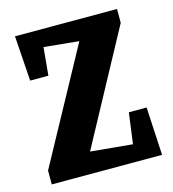

<svg xmlns="http://www.w3.org/2000/svg" viewBox="-95 -687 688 765"><g transform="rotate(-15 249.5 -304.0)"><path d="M24.9 0V-57.1L278.8 -522.9L134.8 -537.1L124 -421.9H48.8L36.1 -607.9H457V-550.8L206.1 -86.9L378.9 -70.8L396 -198.2H469.2L480 0Z"/></g></svg>

Font: Grenze
Style: Bold
Weight: 700
Designer: Renata Polastri
Foundry: Omnibus-Type
Version: Version 1.002;PS 001.002;hotconv 1.0.88;makeotf.lib2.5.64775